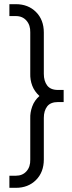

<svg xmlns="http://www.w3.org/2000/svg" viewBox="-20 -765 344 920"><path d="M25 135V77H56Q88 77 107 55.5Q126 34 125 0V-198Q124 -226 134.5 -255Q145 -284 169 -305Q145 -327 134.5 -354.5Q124 -382 125 -413V-610Q126 -644 107 -666Q88 -688 56 -688H25V-745H56Q115 -745 152.5 -707.5Q190 -670 190 -609V-411Q190 -377 206 -355.5Q222 -334 258 -334H285V-276H258Q222 -276 206 -255Q190 -234 190 -200V-1Q190 60 152.5 97.5Q115 135 56 135Z"/></svg>

Font: Plus Jakarta Sans Light
Style: Regular
Weight: 300
Designer: Gumpita Rahayu
Foundry: Tokotype
Version: Version 2.006; ttfautohint (v1.8.4.7-5d5b)